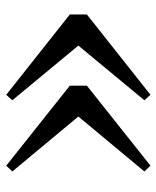

<svg xmlns="http://www.w3.org/2000/svg" viewBox="38 -598 514 631"><g transform="rotate(-90 295.5 -282.0)"><path d="M300 -519 564 -310V-254L300 -45L282 -65L489 -315V-249L282 -499ZM67 -519 330 -310V-254L67 -45L48 -65L256 -315V-249L48 -499Z"/></g></svg>

Font: Noto Serif TC ExtraLight
Style: Bold
Weight: 700
Version: Version 2.002-H1;hotconv 1.1.0;makeotfexe 2.6.0